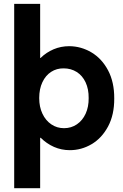

<svg xmlns="http://www.w3.org/2000/svg" viewBox="-20 -772 641 997"><path d="M53.7 -752H188.5V-470.7H190.4Q220.2 -500 258.3 -516.1Q296.4 -532.2 339.8 -532.2Q401.4 -531.7 455.1 -499.8Q508.8 -467.8 541.3 -406.5Q573.7 -345.2 573.2 -260.7Q573.7 -176.3 541.3 -115.5Q508.8 -54.7 455.8 -23.4Q402.8 7.8 342.8 7.8Q299.3 7.8 260.7 -9Q222.2 -25.9 191.4 -56.6H188.5V205.1H53.7ZM440.4 -262.7Q440.9 -309.1 424.6 -344.2Q408.2 -379.4 378.4 -398.2Q348.6 -417 310.5 -417Q274.4 -417.5 245.6 -398.9Q216.8 -380.4 200.2 -345.2Q183.6 -310.1 183.6 -262.7Q183.6 -217.3 200.2 -181.9Q216.8 -146.5 246.1 -126.5Q275.4 -106.4 312.5 -106.4Q350.1 -106.4 379.4 -126.5Q408.7 -146.5 424.8 -181.9Q440.9 -217.3 440.4 -262.7Z"/></svg>

Font: Reddit Sans Strawberry
Style: Bold
Weight: 700
Designer: Stephen Hutchings
Foundry: Reddit
Version: Version 1.013